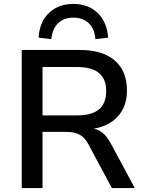

<svg xmlns="http://www.w3.org/2000/svg" viewBox="-20 -960 740 980"><path d="M91 0V-705H387Q503 -705 565.5 -651.5Q628 -598 628 -498Q628 -438 602.5 -394.5Q577 -351 530 -326.5Q483 -302 418 -299L424 -306L443 -305Q476 -303 500.5 -284.5Q525 -266 546 -227L668 0H551L432 -222Q418 -248 401.5 -262Q385 -276 363.5 -281.5Q342 -287 313 -287H197V0ZM197 -371H374Q449 -371 485.5 -402Q522 -433 522 -495Q522 -557 485 -587.5Q448 -618 372 -618H197ZM242 -760 177 -768Q182 -849 230.5 -894.5Q279 -940 354 -940Q430 -940 478 -894Q526 -848 532 -768L467 -760Q463 -812 433.5 -841Q404 -870 354 -870Q305 -870 276 -841Q247 -812 242 -760Z"/></svg>

Font: NunitoSans_10ptSemiBold
Style: Regular
Weight: 600
Designer: Vernon Adams
Foundry: Vernon Adams
Version: Version 3.101;gftools[0.9.27]